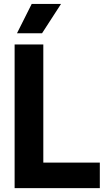

<svg xmlns="http://www.w3.org/2000/svg" viewBox="-20 -969 536 989"><path d="M55.3 0V-740H203.1V-131.3H494.2V0ZM67.4 -797.5 143.4 -948.9H294.5L196.5 -797.5Z"/></svg>

Font: Encode Sans Condensed Thin
Style: Regular
Weight: 100
Width: 3
Designer: Multiple Designers
Foundry: Impallari Type
Version: Version 3.002